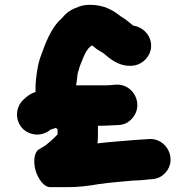

<svg xmlns="http://www.w3.org/2000/svg" viewBox="-20 -724 775 794"><path d="M300 -411C300 -420 304 -429 306 -436L310 -450C320 -473 328 -501 343 -520C346 -526 354 -531 359 -536C362 -535 365 -533 368 -531C379 -520 395 -512 409 -503C434 -481 470 -452 514 -452H521C566 -452 605 -490 605 -535C605 -579 570 -613 531 -618C517 -630 496 -647 480 -656C447 -682 410 -704 353 -704C336 -704 321 -702 308 -697C279 -687 257 -675 239 -652L235 -648C189 -607 168 -545 145 -482L139 -460C133 -432 129 -402 127 -372V-344C107 -337 91 -326 77 -312C44 -282 41 -228 72 -194C102 -162 154 -158 189 -188C194 -190 206 -193 211 -195C214 -193 216 -191 218 -190V-168L210 -160C198 -148 184 -135 171 -125C162 -118 150 -112 142 -107C118 -93 118 -49 128 -16C136 10 160 53 192 50H256C307 50 343 45 391 37C437 30 481 28 527 23C551 22 573 21 594 18L609 17C632 15 651 6 666 -12C714 -68 667 -155 595 -149L581 -148C571 -147 560 -147 550 -146C494 -141 438 -138 383 -131C384 -141 385 -150 385 -159V-204H397C415 -204 432 -205 449 -206L471 -207C494 -208 513 -218 528 -236C576 -292 532 -378 460 -374L437 -372C424 -371 411 -371 397 -371H295V-374C297 -388 299 -396 300 -411Z"/></svg>

Font: Blanket
Style: Blk
Weight: 900
Foundry: Cannot Into Space Fonts
Version: Version 0.9